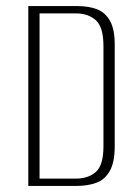

<svg xmlns="http://www.w3.org/2000/svg" viewBox="-20 -611 459 631"><path d="M73 0V-591H235Q272 -591 299 -580.5Q326 -570 341.5 -542.5Q357 -515 357 -465V-130Q357 -78 341 -49.5Q325 -21 297 -10.5Q269 0 232 0ZM110 -24H229Q270 -24 295 -46Q320 -68 320 -130V-459Q320 -522 295 -544.5Q270 -567 229 -567H110Z"/></svg>

Font: Alumni Sans ExtraLight
Style: Regular
Weight: 250
Version: Version 1.018